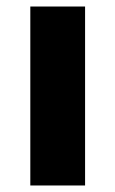

<svg xmlns="http://www.w3.org/2000/svg" viewBox="-20 -569 354 589"><path d="M241 0H73V-549H241Z"/></svg>

Font: Noto Sans Gurmukhi UI ExtraBold
Style: Regular
Weight: 800
Designer: Jelle Bosma - Monotype Design Team
Foundry: Monotype Imaging Inc.
Version: Version 2.004; ttfautohint (v1.8.4.7-5d5b)